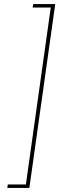

<svg xmlns="http://www.w3.org/2000/svg" viewBox="-20 -816 298 942"><path d="M251 -796 124 106H16L18 89H107L229 -779H140L143 -796Z"/></svg>

Font: Fira Sans Extra Condensed Thin
Style: Italic
Weight: 250
Width: 3
Italic angle: -8°
Designer: Carrois Corporate & Edenspiekermann AG
Foundry: Carrois Corporate GbR & Edenspiekermann AG
Version: Version 4.203